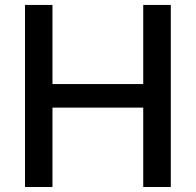

<svg xmlns="http://www.w3.org/2000/svg" viewBox="-20 -747 782 767"><path d="M79.9 0V-727.3H189.6V-411.2H552.2V-727.3H662.3V0H552.2V-317.1H189.6V0Z"/></svg>

Font: Cannonade Med
Style: Regular
Weight: 500
Designer: Rasmus Andersson
Foundry: rsms
Version: Version 3.012;git-f93a4a705